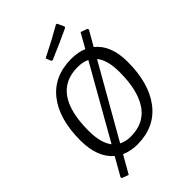

<svg xmlns="http://www.w3.org/2000/svg" viewBox="-279 -965 1170 1170"><g transform="rotate(-45 306.0 -380.0)"><path d="M442 -861 450 -859 470 -815 467 -807Q385 -768 274 -721L265 -724L251 -759Q368 -818 442 -861ZM360 -647Q418 -647 462 -628L515 -722L559 -706L562 -697L507 -601Q590 -535 590 -391Q590 -205 507.5 -98.5Q425 8 275 8Q220 8 172 -13L107 101L64 85L61 77L128 -41Q47 -110 47 -255Q47 -440 128.5 -543.5Q210 -647 360 -647ZM351 -584Q124 -584 124 -260Q124 -158 165 -105L428 -568Q397 -584 351 -584ZM511 -382Q511 -485 470 -535L206 -72Q238 -55 282 -55Q396 -55 453.5 -139Q511 -223 511 -382Z"/></g></svg>

Font: Alegreya Sans
Style: Italic
Weight: 400
Italic angle: -7°
Designer: Juan Pablo del Peral
Foundry: Huerta Tipografica
Version: Version 2.007